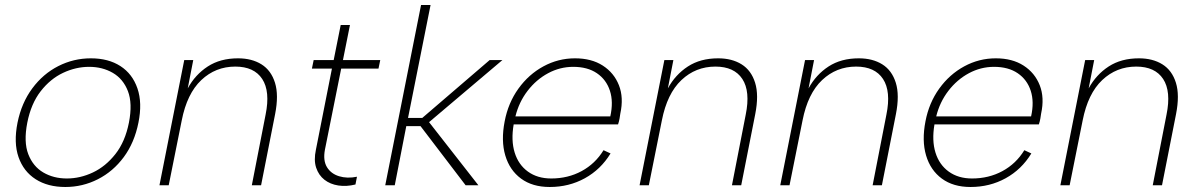

<svg xmlns="http://www.w3.org/2000/svg" viewBox="-20 -740 4785 767"><path d="M241 7Q171 7 122.5 -24Q74 -55 54 -112.5Q34 -170 50 -250Q66 -329 109 -387Q152 -445 213 -476Q274 -507 343 -507Q413 -507 461 -476Q509 -445 529 -387Q549 -329 533 -250Q517 -170 474.5 -112.5Q432 -55 371 -24Q310 7 241 7ZM247 -27Q300 -27 351 -51Q402 -75 441 -124.5Q480 -174 495 -250Q510 -327 491 -376Q472 -425 430.5 -449Q389 -473 336 -473Q283 -473 232 -449Q181 -425 142.5 -375.5Q104 -326 89 -250Q74 -173 93 -124Q112 -75 153 -51Q194 -27 247 -27Z M716 -500H752L730 -387Q760 -442 810 -474.5Q860 -507 931 -507Q986 -507 1024.5 -483Q1063 -459 1078.5 -409.5Q1094 -360 1079 -284L1023 0H986L1041 -282Q1060 -375 1027.5 -424.5Q995 -474 920 -474Q841 -474 784 -420Q727 -366 706 -259L654 0H617Z M1313 -500 1341 -640H1378L1350 -500H1499L1492 -466H1343L1278 -142Q1270 -99 1286 -72.5Q1302 -46 1334.5 -36Q1367 -26 1406 -34L1400 -3Q1364 6 1331.5 1Q1299 -4 1276 -22Q1253 -40 1243 -70Q1233 -100 1242 -142L1306 -466H1226L1233 -500Z M1662 -720H1700L1610 -269H1667L1936 -500H1987L1694 -252L1891 0H1840L1660 -236H1603L1557 0H1519Z M2176 7Q2107 7 2061.5 -26.5Q2016 -60 1998.5 -119Q1981 -178 1996 -255Q2010 -329 2051 -386Q2092 -443 2151 -475Q2210 -507 2277 -507Q2343 -507 2388 -478Q2433 -449 2452.5 -399.5Q2472 -350 2458 -286Q2457 -278 2455 -266.5Q2453 -255 2449 -243H2032Q2021 -179 2036 -130.5Q2051 -82 2089 -54.5Q2127 -27 2182 -27Q2249 -27 2303.5 -56.5Q2358 -86 2391 -140L2419 -127Q2380 -63 2316.5 -28Q2253 7 2176 7ZM2418 -275Q2431 -333 2416.5 -377.5Q2402 -422 2364.5 -447.5Q2327 -473 2270 -473Q2217 -473 2169.5 -447.5Q2122 -422 2087.5 -377Q2053 -332 2039 -275Z M2634 -500H2670L2648 -387Q2678 -442 2728 -474.5Q2778 -507 2849 -507Q2904 -507 2942.5 -483Q2981 -459 2996.5 -409.5Q3012 -360 2997 -284L2941 0H2904L2959 -282Q2978 -375 2945.5 -424.5Q2913 -474 2838 -474Q2759 -474 2702 -420Q2645 -366 2624 -259L2572 0H2535Z M3196 -500H3232L3210 -387Q3240 -442 3290 -474.5Q3340 -507 3411 -507Q3466 -507 3504.5 -483Q3543 -459 3558.5 -409.5Q3574 -360 3559 -284L3503 0H3466L3521 -282Q3540 -375 3507.5 -424.5Q3475 -474 3400 -474Q3321 -474 3264 -420Q3207 -366 3186 -259L3134 0H3097Z M3857 7Q3788 7 3742.5 -26.5Q3697 -60 3679.5 -119Q3662 -178 3677 -255Q3691 -329 3732 -386Q3773 -443 3832 -475Q3891 -507 3958 -507Q4024 -507 4069 -478Q4114 -449 4133.5 -399.5Q4153 -350 4139 -286Q4138 -278 4136 -266.5Q4134 -255 4130 -243H3713Q3702 -179 3717 -130.5Q3732 -82 3770 -54.5Q3808 -27 3863 -27Q3930 -27 3984.5 -56.5Q4039 -86 4072 -140L4100 -127Q4061 -63 3997.5 -28Q3934 7 3857 7ZM4099 -275Q4112 -333 4097.5 -377.5Q4083 -422 4045.5 -447.5Q4008 -473 3951 -473Q3898 -473 3850.5 -447.5Q3803 -422 3768.5 -377Q3734 -332 3720 -275Z M4315 -500H4351L4329 -387Q4359 -442 4409 -474.5Q4459 -507 4530 -507Q4585 -507 4623.5 -483Q4662 -459 4677.5 -409.5Q4693 -360 4678 -284L4622 0H4585L4640 -282Q4659 -375 4626.5 -424.5Q4594 -474 4519 -474Q4440 -474 4383 -420Q4326 -366 4305 -259L4253 0H4216Z"/></svg>

Font: Albert Sans ExtraLight
Style: Italic
Weight: 250
Italic angle: -11.25°
Designer: Andreas Rasmussen
Foundry: a.Foundry
Version: Version 1.025